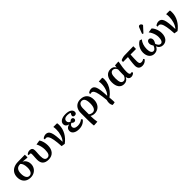

<svg xmlns="http://www.w3.org/2000/svg" viewBox="499 -2837 5090 5090"><g transform="rotate(-45 3044.5 -292.0)"><path d="M295 14Q216 14 159 -17.5Q102 -49 71.5 -107Q41 -165 41 -245Q41 -329 77.5 -390.5Q114 -452 182 -486Q250 -520 343 -522L610 -526V-430L599 -423L437 -438V-436Q471 -423 497.5 -393Q524 -363 539 -323Q554 -283 554 -237Q554 -164 520.5 -107.5Q487 -51 428.5 -18.5Q370 14 295 14ZM299 -42Q357 -42 388.5 -92Q420 -142 420 -234Q420 -304 402.5 -357Q385 -410 353 -437H337Q260 -437 220 -388Q180 -339 180 -244Q180 -149 211.5 -95.5Q243 -42 299 -42Z M965 14Q745 14 745 -200Q745 -244 747.5 -277Q750 -310 752 -339Q754 -368 754 -401Q754 -448 717 -448Q696 -448 678 -439L668 -475Q716 -521 780 -521Q882 -521 882 -417Q882 -381 880 -351Q878 -321 875.5 -288.5Q873 -256 873 -213Q873 -124 897.5 -84Q922 -44 974 -44Q1031 -44 1057.5 -92.5Q1084 -141 1084 -248Q1084 -310 1067 -377.5Q1050 -445 1020 -499L1144 -519L1155 -511Q1185 -463 1201.5 -399Q1218 -335 1218 -269Q1218 -135 1151 -60.5Q1084 14 965 14Z M1562 19 1460 3Q1451 -158 1433 -256.5Q1415 -355 1386 -399.5Q1357 -444 1314 -444Q1295 -444 1274 -436L1265 -472Q1285 -494 1319.5 -507.5Q1354 -521 1387 -521Q1432 -521 1463.5 -498.5Q1495 -476 1515 -423.5Q1535 -371 1545 -283Q1555 -195 1559 -64H1563Q1615 -122 1644.5 -215Q1674 -308 1674 -411Q1674 -440 1671.5 -466.5Q1669 -493 1664 -512H1793L1806 -505Q1808 -493 1809.5 -477Q1811 -461 1811 -434Q1811 -305 1746.5 -188Q1682 -71 1562 19Z M2109 14Q2008 14 1948.5 -26Q1889 -66 1889 -135Q1889 -235 2004 -263V-265Q1899 -290 1899 -377Q1899 -446 1961.5 -486Q2024 -526 2133 -526Q2235 -526 2294 -489.5Q2353 -453 2353 -391Q2353 -359 2334 -340.5Q2315 -322 2283 -322Q2254 -322 2237 -335.5Q2220 -349 2220 -373Q2220 -386 2227.5 -402Q2235 -418 2254 -448Q2216 -472 2144 -472Q2084 -472 2049.5 -446.5Q2015 -421 2015 -377Q2015 -313 2085 -287Q2104 -308 2120.5 -317Q2137 -326 2156 -326Q2181 -326 2197 -310Q2213 -294 2213 -269Q2213 -243 2196.5 -227Q2180 -211 2154 -211Q2114 -211 2082 -251Q2013 -224 2013 -164Q2013 -122 2048 -98Q2083 -74 2145 -74Q2198 -74 2245.5 -91Q2293 -108 2327 -138L2357 -103Q2316 -47 2252 -16.5Q2188 14 2109 14Z M2462 223 2450 216Q2447 182 2444.5 140Q2442 98 2441 55Q2440 12 2440 -25V-263Q2440 -344 2470.5 -403Q2501 -462 2556.5 -494Q2612 -526 2688 -526Q2806 -526 2872.5 -457Q2939 -388 2939 -266Q2939 -182 2908 -119Q2877 -56 2821.5 -21Q2766 14 2692 14Q2659 14 2625.5 4Q2592 -6 2569 -21H2567Q2568 112 2588 215ZM2676 -44Q2734 -44 2766.5 -99.5Q2799 -155 2799 -261Q2799 -368 2770 -419Q2741 -470 2682 -470Q2627 -470 2597 -425.5Q2567 -381 2567 -298V-84Q2584 -67 2615.5 -55.5Q2647 -44 2676 -44Z M3186 187Q3159 143 3156 92Q3153 41 3171 -18Q3155 -178 3135.5 -271Q3116 -364 3088 -404Q3060 -444 3019 -444Q3004 -444 2978 -436L2969 -472Q2989 -495 3022.5 -508Q3056 -521 3090 -521Q3133 -521 3162.5 -500Q3192 -479 3211.5 -429.5Q3231 -380 3241.5 -296.5Q3252 -213 3257 -89H3261Q3315 -144 3346 -231Q3377 -318 3377 -418Q3377 -474 3367 -511L3497 -518L3508 -510Q3515 -487 3515 -445Q3515 -364 3484 -283.5Q3453 -203 3397 -132.5Q3341 -62 3267 -11Q3269 14 3271.5 47.5Q3274 81 3275.5 114.5Q3277 148 3277 174Q3262 180 3235 183.5Q3208 187 3186 187Z M3798 14Q3702 14 3649 -56Q3596 -126 3596 -250Q3596 -379 3655 -452.5Q3714 -526 3817 -526Q3921 -526 3964 -441H3966L3973 -510L4100 -519L4112 -511Q4092 -417 4081 -331.5Q4070 -246 4070 -180Q4070 -115 4082.5 -89.5Q4095 -64 4126 -64Q4141 -64 4165 -72L4175 -35Q4153 -12 4123.5 1Q4094 14 4064 14Q3974 14 3959 -88H3956Q3910 14 3798 14ZM3843 -54Q3910 -54 3950 -150Q3950 -203 3951.5 -266.5Q3953 -330 3956 -377Q3942 -418 3913 -442.5Q3884 -467 3848 -467Q3792 -467 3765 -416.5Q3738 -366 3738 -260Q3738 -151 3762.5 -102.5Q3787 -54 3843 -54Z M4483 14Q4340 14 4340 -134Q4340 -160 4344 -207Q4348 -254 4355.5 -310.5Q4363 -367 4373 -423H4186L4196 -482Q4214 -492 4239 -500Q4264 -508 4288.5 -513.5Q4313 -519 4329 -519L4676 -526V-430L4664 -423H4470Q4467 -389 4464.5 -345Q4462 -301 4461 -256Q4460 -211 4460 -174Q4460 -122 4477.5 -97.5Q4495 -73 4533 -73Q4582 -73 4624 -105L4646 -68Q4579 14 4483 14Z M4937 14Q4845 14 4791 -51Q4737 -116 4737 -226Q4737 -287 4758 -343.5Q4779 -400 4816.5 -445.5Q4854 -491 4904 -517L4965 -496Q4874 -384 4874 -218Q4874 -141 4898 -98Q4922 -55 4964 -55Q4997 -55 5022 -81.5Q5047 -108 5068 -159Q5044 -195 5034 -222Q5024 -249 5024 -276Q5024 -316 5045 -342.5Q5066 -369 5099 -369Q5132 -369 5153.5 -342.5Q5175 -316 5175 -276Q5175 -228 5131 -159Q5152 -107 5177.5 -81Q5203 -55 5237 -55Q5279 -55 5302 -99.5Q5325 -144 5325 -225Q5325 -270 5312.5 -319Q5300 -368 5277 -414.5Q5254 -461 5224 -498L5349 -517L5360 -510Q5389 -479 5411.5 -434Q5434 -389 5446.5 -338Q5459 -287 5459 -238Q5459 -122 5404.5 -54Q5350 14 5257 14Q5203 14 5161 -15.5Q5119 -45 5101 -96H5098Q5078 -44 5035 -15Q4992 14 4937 14ZM5104 -574 5072 -592 5135 -757Q5146 -785 5158 -796Q5170 -807 5190 -807Q5232 -807 5255 -754V-739Z M5790 19 5688 3Q5679 -158 5661 -256.5Q5643 -355 5614 -399.5Q5585 -444 5542 -444Q5523 -444 5502 -436L5493 -472Q5513 -494 5547.5 -507.5Q5582 -521 5615 -521Q5660 -521 5691.5 -498.5Q5723 -476 5743 -423.5Q5763 -371 5773 -283Q5783 -195 5787 -64H5791Q5843 -122 5872.5 -215Q5902 -308 5902 -411Q5902 -440 5899.5 -466.5Q5897 -493 5892 -512H6021L6034 -505Q6036 -493 6037.5 -477Q6039 -461 6039 -434Q6039 -305 5974.5 -188Q5910 -71 5790 19Z"/></g></svg>

Font: Literata 36pt SemiBold
Style: Regular
Weight: 600
Designer: Latin by Veronika Burian and Jose Scaglione. Greek by Irene Vlachou. Cyrillic by Vera Evstafieva.
Foundry: TypeTogether
Version: Version 3.002